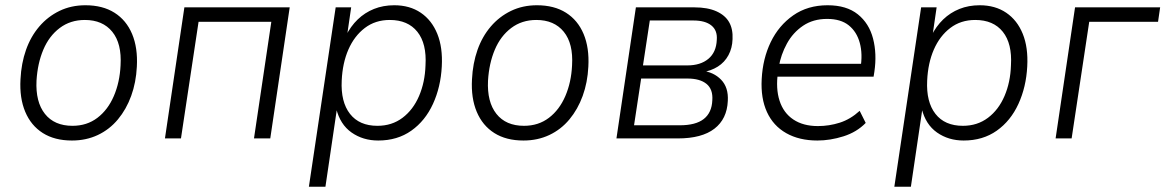

<svg xmlns="http://www.w3.org/2000/svg" viewBox="-20 -527 4437 731"><path d="M254 8Q188 8 143 -20.5Q98 -49 76 -101.5Q54 -154 58 -225Q61 -286 79 -337Q97 -388 129.5 -426Q162 -464 206.5 -485.5Q251 -507 305 -507Q371 -507 416 -478.5Q461 -450 483 -397.5Q505 -345 501 -273Q498 -213 479.5 -162Q461 -111 429 -72.5Q397 -34 352.5 -13Q308 8 254 8ZM256 -48Q311 -48 351 -78.5Q391 -109 413.5 -161.5Q436 -214 439 -278Q444 -361 407.5 -406Q371 -451 303 -451Q248 -451 207.5 -420.5Q167 -390 145 -338Q123 -286 119 -220Q115 -139 151 -93.5Q187 -48 256 -48Z M608 0 682 -499H1083L1009 0H947L1013 -444H736L669 0Z M1156 184 1258 -499H1317L1301 -389H1296Q1315 -427 1342 -453Q1369 -479 1404 -493Q1439 -507 1481 -507Q1540 -507 1582 -478.5Q1624 -450 1645 -398Q1666 -346 1662 -274Q1658 -196 1628.5 -131.5Q1599 -67 1546 -29.5Q1493 8 1420 8Q1362 8 1318.5 -22.5Q1275 -53 1260 -114H1263L1219 184ZM1417 -48Q1472 -48 1512.5 -78.5Q1553 -109 1575.5 -161.5Q1598 -214 1600 -278Q1605 -361 1569 -406Q1533 -451 1464 -451Q1409 -451 1369 -420.5Q1329 -390 1306.5 -338.5Q1284 -287 1281 -220Q1277 -139 1312.5 -93.5Q1348 -48 1417 -48Z M1973 8Q1907 8 1862 -20.5Q1817 -49 1795 -101.5Q1773 -154 1777 -225Q1780 -286 1798 -337Q1816 -388 1848.5 -426Q1881 -464 1925.5 -485.5Q1970 -507 2024 -507Q2090 -507 2135 -478.5Q2180 -450 2202 -397.5Q2224 -345 2220 -273Q2217 -213 2198.5 -162Q2180 -111 2148 -72.5Q2116 -34 2071.5 -13Q2027 8 1973 8ZM1975 -48Q2030 -48 2070 -78.5Q2110 -109 2132.5 -161.5Q2155 -214 2158 -278Q2163 -361 2126.5 -406Q2090 -451 2022 -451Q1967 -451 1926.5 -420.5Q1886 -390 1864 -338Q1842 -286 1838 -220Q1834 -139 1870 -93.5Q1906 -48 1975 -48Z M2327 0 2401 -499H2624Q2674 -499 2707.5 -484Q2741 -469 2756 -442.5Q2771 -416 2769 -378Q2768 -344 2753.5 -317Q2739 -290 2713 -273.5Q2687 -257 2650 -251L2651 -258Q2697 -253 2725.5 -223.5Q2754 -194 2751 -143Q2748 -74 2700 -37Q2652 0 2561 0ZM2394 -50H2568Q2629 -50 2659.5 -74Q2690 -98 2692 -145Q2695 -187 2670 -207.5Q2645 -228 2597 -228H2421ZM2428 -278H2597Q2647 -278 2677 -303Q2707 -328 2709 -375Q2712 -411 2688.5 -430Q2665 -449 2620 -449H2454Z M3092 8Q3023 8 2973.5 -20Q2924 -48 2900 -100.5Q2876 -153 2880 -226Q2884 -304 2914.5 -367Q2945 -430 3000 -468.5Q3055 -507 3131 -507Q3203 -507 3246 -472.5Q3289 -438 3304 -380Q3319 -322 3309 -254L3306 -235H2923L2931 -284H3277L3256 -267Q3265 -321 3253.5 -363.5Q3242 -406 3211.5 -430.5Q3181 -455 3129 -455Q3076 -455 3037.5 -429Q2999 -403 2976 -361Q2953 -319 2945 -272L2942 -252Q2933 -190 2948 -143.5Q2963 -97 3000.5 -72Q3038 -47 3094 -47Q3137 -47 3177.5 -60Q3218 -73 3253 -105L3276 -59Q3242 -24 3191.5 -8Q3141 8 3092 8Z M3385 184 3487 -499H3546L3530 -389H3525Q3544 -427 3571 -453Q3598 -479 3633 -493Q3668 -507 3710 -507Q3769 -507 3811 -478.5Q3853 -450 3874 -398Q3895 -346 3891 -274Q3887 -196 3857.5 -131.5Q3828 -67 3775 -29.5Q3722 8 3649 8Q3591 8 3547.5 -22.5Q3504 -53 3489 -114H3492L3448 184ZM3646 -48Q3701 -48 3741.5 -78.5Q3782 -109 3804.5 -161.5Q3827 -214 3829 -278Q3834 -361 3798 -406Q3762 -451 3693 -451Q3638 -451 3598 -420.5Q3558 -390 3535.5 -338.5Q3513 -287 3510 -220Q3506 -139 3541.5 -93.5Q3577 -48 3646 -48Z M3999 0 4073 -499H4397L4389 -444H4127L4060 0Z"/></svg>

Font: Nunitoga
Style: Light Italic
Weight: 300
Italic angle: -9°
Designer: Vernon Adams
Foundry: Vernon Adams
Version: Version 1.0